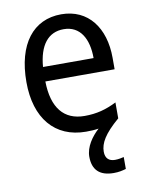

<svg xmlns="http://www.w3.org/2000/svg" viewBox="-86 -608 682 890"><g transform="rotate(-10 255.0 -162.5)"><path d="M348 116C348 76 371 35 441 -25V-100C391 -75 347 -63 290 -63C193 -63 140 -127 138 -252H464V-306C464 -447 391 -546 264 -546C132 -546 51 -443 51 -264C51 -94 137 10 284 10C305 10 325 9 343 6C309 37 278 81 278 127C278 187 309 221 377 221C401 221 418 217 435 212V156C426 158 411 162 393 162C365 162 348 147 348 116ZM263 -476C342 -476 377 -409 377 -320H139C147 -421 190 -476 263 -476Z"/></g></svg>

Font: Noto Sans Sinhala UI SemiCondensed
Style: Regular
Weight: 400
Width: 4
Designer: Jelle Bosma - Monotype Design Team
Foundry: Monotype Imaging Inc.
Version: Version 2.006